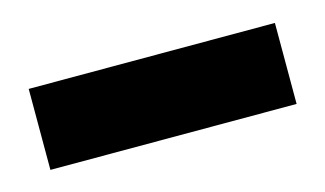

<svg xmlns="http://www.w3.org/2000/svg" viewBox="-32 -847 388 229"><g transform="rotate(-15 162.0 -732.0)"><path d="M314 -782V-682H10V-782Z"/></g></svg>

Font: Bakbak One
Style: Regular
Weight: 400
Designer: Saumya Kishore and Sanchit Sawaria
Foundry: A Good Feeling
Version: Version 1.003; ttfautohint (v1.8.3)